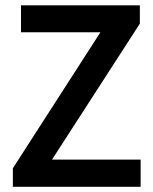

<svg xmlns="http://www.w3.org/2000/svg" viewBox="-20 -697 579 728"><path d="M28.8 -59.1 360.8 -574.7H59.6V-676.8H510.3V-607.4L177.2 -91.8H513.2V11.2H28.8Z"/></svg>

Font: Pyidaungsu Book
Style: Bold
Weight: 700
Designer: Sun Tun
Foundry: MCF
Version: Version 1.008;February 27, 2020;FontCreator 11.0.0.2408 32-b